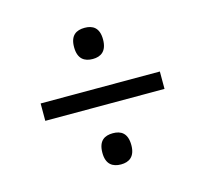

<svg xmlns="http://www.w3.org/2000/svg" viewBox="-79 -694 719 672"><g transform="rotate(-15 280.5 -357.5)"><path d="M281 -492C310 -492 333 -506 333 -549C333 -592 310 -605 281 -605C251 -605 228 -592 228 -549C228 -506 251 -492 281 -492ZM64 -326H496V-389H64ZM281 -110C310 -110 333 -124 333 -166C333 -210 310 -223 281 -223C251 -223 228 -210 228 -166C228 -124 251 -110 281 -110Z"/></g></svg>

Font: Noto Serif Myanmar Medium
Style: Regular
Weight: 500
Designer: Ben Mitchell and the Monotype Design Team
Foundry: Monotype Imaging Inc.
Version: Version 2.106